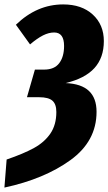

<svg xmlns="http://www.w3.org/2000/svg" viewBox="-28 -733 490 869"><path d="M442 -547Q442 -472 399.5 -425Q357 -378 269 -357Q340 -354 374.5 -321.5Q409 -289 409 -227Q409 -94 291 -8.5Q173 77 -8 116L2 -11Q78 -37 125.5 -63Q173 -89 200 -128.5Q227 -168 227 -226Q227 -262 209 -277.5Q191 -293 149 -293H94L130 -418H172Q218 -418 240 -447Q262 -476 262 -525Q262 -586 217 -586Q193 -586 167 -573Q141 -560 108 -532L44 -621Q139 -713 258 -713Q342 -713 392 -667Q442 -621 442 -547Z"/></svg>

Font: Fira Sans Extra Condensed ExtraBold
Style: Italic
Weight: 800
Width: 3
Italic angle: -8°
Designer: Carrois Corporate & Edenspiekermann AG
Foundry: Carrois Corporate GbR & Edenspiekermann AG
Version: Version 4.203